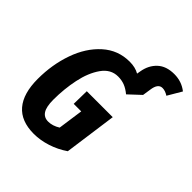

<svg xmlns="http://www.w3.org/2000/svg" viewBox="-230 -1002 1172 1172"><g transform="rotate(45 356.0 -416.5)"><path d="M712 -811 659 -721Q633 -738 609 -738Q571 -738 563 -677L555 -624L479 -553Q451 -576 425 -586Q399 -596 368 -596Q305 -596 264.5 -538.5Q224 -481 206 -394.5Q188 -308 188 -216Q188 -155 206 -127Q224 -99 260 -99Q298 -99 336 -123L359 -286H294L296 -397H520L473 -56Q422 -21 364 -2.5Q306 16 251 16Q141 16 86 -48.5Q31 -113 31 -239Q31 -362 69 -470Q107 -578 180.5 -644Q254 -710 354 -710Q403 -710 437 -690L441 -713Q451 -774 491 -811.5Q531 -849 600 -849Q664 -849 712 -811Z"/></g></svg>

Font: Fira Sans Extra Condensed
Style: Bold Italic
Weight: 700
Width: 3
Italic angle: -8°
Designer: Carrois Corporate & Edenspiekermann AG
Foundry: Carrois Corporate GbR & Edenspiekermann AG
Version: Version 4.203